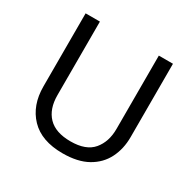

<svg xmlns="http://www.w3.org/2000/svg" viewBox="-159 -876 1050 1047"><g transform="rotate(30 365.5 -352.0)"><path d="M640 -252Q640 -178 610 -118.5Q580 -59 518.5 -24.5Q457 10 362 10Q229 10 159.5 -62.5Q90 -135 90 -254V-714H180V-251Q180 -164 226.5 -116Q273 -68 367 -68Q464 -68 507.5 -119.5Q551 -171 551 -252V-714H640Z"/></g></svg>

Font: ltelugu25
Style: Book
Weight: 400
Designer: Jelle Bosma - Monotype Design Team
Foundry: Monotype Imaging Inc.
Version: Version 2.003